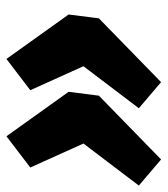

<svg xmlns="http://www.w3.org/2000/svg" viewBox="18 -567 520 596"><g transform="rotate(90 278.0 -269.0)"><path d="M163 -29 25 -222 37 -316 235 -509 316 -440 159 -233 168 -307 260 -103ZM403 -29 265 -222 277 -316 475 -509 556 -440 399 -233 408 -307 500 -103Z"/></g></svg>

Font: Bitter Thin Black
Style: Italic
Weight: 900
Italic angle: -9°
Version: Version 3.020